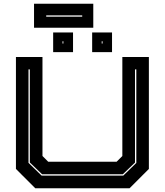

<svg xmlns="http://www.w3.org/2000/svg" viewBox="-20 -1004 879 1024"><path d="M168 0 65 -103V-700H206.5V-172L237 -141.5H602L632.5 -172V-700H774V-103L671 0ZM202 -67.5H637.5L707 -135V-634H700V-137L635 -74.5H204.5L139 -137.5V-634H132V-135.5ZM471.5 -726V-831H577.5V-726ZM263.5 -726V-831H369.5V-726ZM313.5 -772H318V-784H313.5ZM522.5 -772H527V-784H522.5ZM161.5 -856V-984H477.5V-856ZM226.5 -915H418.5V-922H226.5Z"/></svg>

Font: Tourney Expanded ExtraBold
Style: Regular
Weight: 800
Width: 7
Designer: Tyler Finck
Foundry: Etcetera Type Co
Version: Version 1.010; ttfautohint (v1.8.3)